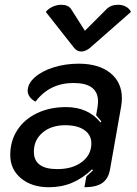

<svg xmlns="http://www.w3.org/2000/svg" viewBox="-20 -776 576 805"><path d="M23 -126Q23 -185 52.5 -230.5Q82 -276 135.5 -301.5Q189 -327 257 -327Q349 -327 401 -263L405 -267L383 -293L389 -327Q391 -343 391 -351Q391 -428 288 -428Q188 -428 129 -350Q114 -357 105 -369.5Q96 -382 96 -395Q96 -425 125.5 -451.5Q155 -478 204.5 -493.5Q254 -509 310 -509Q394 -509 442.5 -470Q491 -431 491 -364Q491 -348 488 -330L441 -64Q434 -26 408.5 -8.5Q383 9 334 9L342 -36L370 -62L366 -66Q326 -28 282 -9.5Q238 9 185 9Q113 9 68 -28.5Q23 -66 23 -126ZM363 -175Q363 -210 334 -230.5Q305 -251 254 -251Q195 -251 158.5 -220Q122 -189 122 -140Q122 -67 220 -67Q284 -67 323.5 -97Q363 -127 363 -175ZM427 -738Q445 -756 476 -756Q493 -756 508 -748Q523 -740 529 -726L357 -575Q338 -560 321 -560Q303 -560 291 -575L172 -726Q183 -740 201 -748Q219 -756 237 -756Q266 -756 278 -738L336 -647Z"/></svg>

Font: K2D Medium
Style: Italic
Weight: 500
Italic angle: -10°
Designer: Katatrad Aksorn Co.,Ltd.
Foundry: Cadson Demak Co.,Ltd.
Version: Version 1.000; ttfautohint (v1.6)